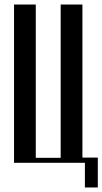

<svg xmlns="http://www.w3.org/2000/svg" viewBox="-20 -719 452 848"><path d="M42 -699H138V-22H248V-699H344V-23H412V109H355V0H42Z"/></svg>

Font: Moniqa Narrow Heading
Style: Bold
Weight: 700
Width: 4
Designer: Rajesh Rajput
Foundry: Rajesh Rajput
Version: Version 1.000